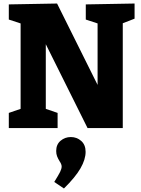

<svg xmlns="http://www.w3.org/2000/svg" viewBox="-20 -727 802 1090"><path d="M467 -702 744 -707V-621L677 -595V0H477L240 -476V-109L307 -86V0H30V-86L97 -109V-594L30 -616V-702L304 -707L534 -245V-594L467 -616ZM288 306Q313 266 321.5 248.5Q330 231 330 218Q330 211 326.5 203Q323 195 318 188Q309 173 304 160Q299 147 299 130Q299 93 324 72Q349 51 382 51Q416 51 441 73Q466 95 466 135Q466 178 437 228.5Q408 279 343 343Z"/></svg>

Font: Bitter Pro ExtraBold
Style: Regular
Weight: 800
Designer: Sol Matas, and Bitter project Authors
Foundry: Sol Matas
Version: Version 1.010